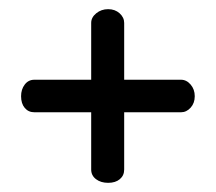

<svg xmlns="http://www.w3.org/2000/svg" viewBox="-20 -450 471 419"><path d="M179 -80V-205H55Q42 -205 34 -214.5Q26 -224 26 -240Q26 -255 34 -265.5Q42 -276 55 -276H179V-400Q179 -412 190 -421Q201 -430 216 -430Q231 -430 241 -421Q251 -412 251 -400V-276H375Q387 -276 396 -265.5Q405 -255 405 -240Q405 -225 396 -215Q387 -205 375 -205H251V-80Q251 -67 241.5 -59Q232 -51 216 -51Q200 -51 189.5 -59Q179 -67 179 -80Z"/></svg>

Font: Dosis
Style: Medium
Weight: 500
Designer: Edgar Tolentino, Pablo Impallari, Igino Marini
Foundry: Edgar Tolentino, Pablo Impallari, Igino Marini
Version: Version 1.007